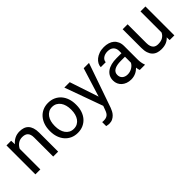

<svg xmlns="http://www.w3.org/2000/svg" viewBox="98 -1402 2480 2480"><g transform="rotate(-45 1338.0 -162.5)"><path d="M153.8 -528.3 156.7 -461.9Q185.1 -497.6 225.1 -517.8Q265.1 -538.1 314.9 -538.1Q353.5 -538.1 384.8 -527.6Q416 -517.1 438 -493.9Q460 -470.7 471.9 -434.3Q483.9 -397.9 483.9 -346.2V0H393.6V-347.2Q393.6 -377.9 386.7 -399.7Q379.9 -421.4 366.5 -435.1Q353 -448.7 333.3 -455.1Q313.5 -461.4 287.6 -461.4Q243.7 -461.4 210.4 -438Q177.2 -414.6 158.7 -376.5V0H68.4V-528.3Z M596.2 -269Q596.2 -326.7 613 -375.7Q629.9 -424.8 660.9 -460.9Q691.9 -497.1 736.3 -517.6Q780.8 -538.1 835.9 -538.1Q892.1 -538.1 936.8 -517.6Q981.4 -497.1 1012.7 -460.9Q1043.9 -424.8 1060.5 -375.7Q1077.1 -326.7 1077.1 -269V-258.3Q1077.1 -200.7 1060.5 -151.6Q1043.9 -102.5 1012.7 -66.7Q981.4 -30.8 937 -10.5Q892.6 9.8 836.9 9.8Q781.2 9.8 736.8 -10.5Q692.4 -30.8 661.1 -66.7Q629.9 -102.5 613 -151.6Q596.2 -200.7 596.2 -258.3ZM687 -258.3Q687 -218.8 696.3 -183.6Q705.6 -148.4 724.4 -121.8Q743.2 -95.2 771.2 -79.6Q799.3 -64 836.9 -64Q874 -64 902.3 -79.6Q930.7 -95.2 949.2 -121.8Q967.8 -148.4 977.3 -183.6Q986.8 -218.8 986.8 -258.3V-269Q986.8 -308.1 977.3 -343.5Q967.8 -378.9 949 -405.5Q930.2 -432.1 901.9 -448Q873.5 -463.9 835.9 -463.9Q798.8 -463.9 771 -448Q743.2 -432.1 724.4 -405.5Q705.6 -378.9 696.3 -343.5Q687 -308.1 687 -269Z M1356 -132.3 1479 -528.3H1575.7L1363.3 81.5Q1356 101.1 1344.2 124Q1332.5 147 1313.7 166.7Q1294.9 186.5 1268.6 200Q1242.2 213.4 1206.5 213.4Q1201.2 213.4 1193.8 212.4Q1186.5 211.4 1179.2 210.2Q1171.9 209 1165.5 207.8Q1159.2 206.5 1155.8 205.6V132.3Q1157.7 132.8 1161.1 133.1Q1164.6 133.3 1168.2 133.5Q1171.9 133.8 1175 134Q1178.2 134.3 1180.2 134.3Q1203.1 134.3 1220.7 129.9Q1238.3 125.5 1252 115.5Q1265.6 105.5 1275.6 88.9Q1285.6 72.3 1293.9 47.9L1314 -5.9L1125.5 -528.3H1224.1Z M1975.1 0Q1970.2 -9.8 1967.3 -24.7Q1964.4 -39.6 1962.4 -55.7Q1949.7 -42.5 1933.8 -30.5Q1918 -18.6 1899.2 -9.5Q1880.4 -0.5 1858.4 4.6Q1836.4 9.8 1812 9.8Q1771.5 9.8 1738.5 -2.4Q1705.6 -14.6 1682.4 -35.6Q1659.2 -56.6 1646.5 -85.2Q1633.8 -113.8 1633.8 -146.5Q1633.8 -189 1650.4 -221.4Q1667 -253.9 1698 -275.9Q1729 -297.9 1772.9 -309.1Q1816.9 -320.3 1871.1 -320.3H1960.9V-361.8Q1960.9 -409.2 1932.6 -437.3Q1904.3 -465.3 1849.1 -465.3Q1823.7 -465.3 1802.7 -458.5Q1781.7 -451.7 1766.8 -440.2Q1752 -428.7 1743.7 -413.6Q1735.4 -398.4 1735.4 -381.8H1644.5Q1644.5 -410.2 1659.4 -438Q1674.3 -465.8 1701.7 -488Q1729 -510.3 1767.8 -524.2Q1806.6 -538.1 1854.5 -538.1Q1897.5 -538.1 1933.8 -527.1Q1970.2 -516.1 1996.1 -493.9Q2022 -471.7 2036.6 -438.5Q2051.3 -405.3 2051.3 -360.8V-115.2Q2051.3 -88.4 2055.9 -58.8Q2060.5 -29.3 2069.8 -7.8V0ZM1825.2 -68.8Q1849.6 -68.8 1871.1 -75.7Q1892.6 -82.5 1910.2 -93.5Q1927.7 -104.5 1940.7 -118.7Q1953.6 -132.8 1960.9 -147.9V-256.3H1885.7Q1808.1 -256.3 1766.1 -232.2Q1724.1 -208 1724.1 -159.2Q1724.1 -140.1 1730.5 -123.5Q1736.8 -106.9 1749.8 -95Q1762.7 -83 1781.5 -75.9Q1800.3 -68.8 1825.2 -68.8Z M2519 -52.2Q2494.1 -22.9 2456.1 -6.6Q2418 9.8 2364.3 9.8Q2325.2 9.8 2293.5 -1.2Q2261.7 -12.2 2238.8 -35.9Q2215.8 -59.6 2203.4 -96.9Q2190.9 -134.3 2190.9 -187V-528.3H2281.2V-186Q2281.2 -150.4 2289.6 -127.2Q2297.9 -104 2311.5 -90.6Q2325.2 -77.1 2342.8 -72Q2360.4 -66.9 2378.9 -66.9Q2434.1 -66.9 2467.5 -87.9Q2501 -108.9 2516.6 -144V-528.3H2606.9V0H2521Z"/></g></svg>

Font: RobotoDraft
Style: Regular
Weight: 400
Designer: Google
Foundry: Google
Version: Version 2.000988-w1; 2014